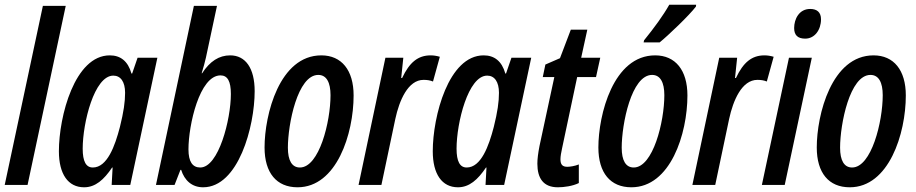

<svg xmlns="http://www.w3.org/2000/svg" viewBox="-23 -785 3889 815"><path d="M-3 0H94L256 -760H159Z M334 10C382 10 418 -22 453 -74H455L451 0H530L645 -540H561L538 -473H535C520 -526 488 -550 443 -550C294 -550 227 -291 227 -143C227 -46 266 10 334 10ZM371 -74C342 -74 328 -100 328 -154C328 -263 377 -464 458 -464C489 -464 508 -438 508 -391C508 -353 502 -310 486 -246C465 -165 432 -74 371 -74Z M839 10C989 10 1058 -248 1058 -398C1058 -496 1019 -550 954 -550C907 -550 868 -525 835 -474H833C841 -499 847 -523 851 -540L898 -760H800L639 0H718L743 -64H746C760 -19 792 10 839 10ZM827 -74C794 -74 777 -99 777 -151C777 -254 824 -465 913 -465C943 -465 957 -440 957 -386C957 -278 905 -74 827 -74Z M1240 10C1406 10 1478 -217 1478 -380C1478 -487 1427 -550 1341 -550C1163 -550 1100 -298 1100 -159C1100 -51 1151 10 1240 10ZM1250 -74C1216 -74 1199 -104 1199 -158C1199 -258 1240 -467 1328 -467C1363 -467 1380 -435 1380 -381C1380 -268 1332 -74 1250 -74Z M1499 0H1596L1655 -280C1672 -359 1709 -446 1775 -446C1790 -446 1803 -444 1815 -439L1844 -544C1830 -548 1818 -550 1805 -550C1751 -550 1715 -520 1684 -454H1680L1689 -540H1613Z M1921 10C1969 10 2005 -22 2040 -74H2042L2038 0H2117L2232 -540H2148L2125 -473H2122C2107 -526 2075 -550 2030 -550C1881 -550 1814 -291 1814 -143C1814 -46 1853 10 1921 10ZM1958 -74C1929 -74 1915 -100 1915 -154C1915 -263 1964 -464 2045 -464C2076 -464 2095 -438 2095 -391C2095 -353 2089 -310 2073 -246C2052 -165 2019 -74 1958 -74Z M2345 10C2371 10 2408 5 2434 -8V-87C2417 -80 2396 -77 2385 -77C2364 -77 2356 -87 2356 -109C2356 -121 2359 -138 2363 -156L2427 -458H2507L2525 -540H2444L2470 -659H2400L2354 -538L2292 -511L2281 -458H2330L2267 -165C2261 -134 2258 -110 2258 -90C2258 -29 2283 10 2345 10Z M2709 -605H2777C2813 -634 2903 -720 2931 -757L2932 -765H2818C2792 -719 2754 -667 2711 -614ZM2657 10C2823 10 2895 -217 2895 -380C2895 -487 2844 -550 2758 -550C2580 -550 2517 -298 2517 -159C2517 -51 2568 10 2657 10ZM2667 -74C2633 -74 2616 -104 2616 -158C2616 -258 2657 -467 2745 -467C2780 -467 2797 -435 2797 -381C2797 -268 2749 -74 2667 -74Z M2916 0H3013L3072 -280C3089 -359 3126 -446 3192 -446C3207 -446 3220 -444 3232 -439L3261 -544C3247 -548 3235 -550 3222 -550C3168 -550 3132 -520 3101 -454H3097L3106 -540H3030Z M3395 -621C3435 -621 3462 -658 3462 -703C3462 -733 3445 -747 3416 -747C3369 -747 3348 -704 3348 -666C3348 -636 3363 -621 3395 -621ZM3211 0H3308L3423 -540H3326Z M3584 10C3750 10 3822 -217 3822 -380C3822 -487 3771 -550 3685 -550C3507 -550 3444 -298 3444 -159C3444 -51 3495 10 3584 10ZM3594 -74C3560 -74 3543 -104 3543 -158C3543 -258 3584 -467 3672 -467C3707 -467 3724 -435 3724 -381C3724 -268 3676 -74 3594 -74Z"/></svg>

Font: Noto Sans UI Condensed Medium
Style: Italic
Weight: 500
Width: 3
Italic angle: -12°
Designer: Monotype Design Team
Foundry: Monotype Imaging Inc.
Version: Version 1.901